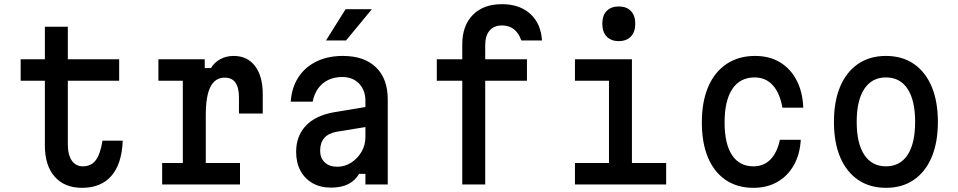

<svg xmlns="http://www.w3.org/2000/svg" viewBox="-20 -884 4590 920"><path d="M305 -756V-600H551V-497H305V-193Q305 -142 324 -114.5Q343 -87 377 -87Q417 -87 439 -116.5Q461 -146 471 -210H568Q564 -99 514 -41.5Q464 16 373 16Q289 16 242 -37.5Q195 -91 195 -187V-497H79V-600H195V-756Z M739 -600H961V-558H991Q1007 -585 1035.5 -600.5Q1064 -616 1100 -616Q1165 -616 1202 -567.5Q1239 -519 1239 -433V-340H1125V-417Q1125 -512 1057 -512Q1011 -512 988.5 -468Q966 -424 966 -333V-103H1130V0H757V-103H856V-497H739Z M1742 -373V-277L1595 -253Q1554 -246 1534 -223Q1514 -200 1514 -162Q1514 -127 1536 -106Q1558 -85 1596 -85Q1632 -85 1662.5 -104.5Q1693 -124 1712 -156Q1731 -188 1731 -228V-400Q1731 -452 1700.5 -483.5Q1670 -515 1620 -515Q1582 -515 1553 -501Q1524 -487 1505 -461Q1486 -435 1478 -397H1373Q1378 -465 1410 -514Q1442 -563 1496.5 -589.5Q1551 -616 1623 -616Q1725 -616 1781.5 -561.5Q1838 -507 1838 -407V0H1731V-51H1701Q1681 -18 1648 -1.5Q1615 15 1566 15Q1515 15 1477.5 -6.5Q1440 -28 1419.5 -66.5Q1399 -105 1399 -156Q1399 -233 1446 -282Q1493 -331 1580 -346ZM1542 -690 1636 -840H1762L1638 -690Z M2305 0H2195V-497H2073V-600H2195V-671Q2195 -761 2245.5 -812.5Q2296 -864 2385 -864Q2470 -864 2521 -817.5Q2572 -771 2577 -690H2478Q2466 -725 2443 -743.5Q2420 -762 2385 -762Q2347 -762 2326 -737.5Q2305 -713 2305 -668V-600H2505V-497H2305Z M2735 -600H3008V-103H3172V0H2735V-103H2898V-497H2735ZM2945 -687Q2908 -687 2887 -709Q2866 -731 2866 -770Q2866 -810 2887 -831.5Q2908 -853 2945 -853Q2982 -853 3003 -831.5Q3024 -810 3024 -770Q3024 -731 3003 -709Q2982 -687 2945 -687Z M3590 16Q3513 16 3457.5 -21.5Q3402 -59 3372.5 -129Q3343 -199 3343 -297Q3343 -397 3373.5 -468Q3404 -539 3461.5 -577.5Q3519 -616 3598 -616Q3667 -616 3717.5 -585.5Q3768 -555 3797 -499.5Q3826 -444 3829 -368H3729Q3717 -438 3683 -475.5Q3649 -513 3596 -513Q3526 -513 3489 -457.5Q3452 -402 3452 -297Q3452 -195 3487.5 -141Q3523 -87 3590 -87Q3640 -87 3672 -120Q3704 -153 3717 -214H3817Q3813 -144 3783.5 -92Q3754 -40 3704.5 -12Q3655 16 3590 16Z M4225 16Q4148 16 4092 -22Q4036 -60 4006 -130.5Q3976 -201 3976 -300Q3976 -399 4006 -469.5Q4036 -540 4092 -578Q4148 -616 4225 -616Q4303 -616 4358.5 -578Q4414 -540 4444 -469.5Q4474 -399 4474 -300Q4474 -201 4444 -130.5Q4414 -60 4358.5 -22Q4303 16 4225 16ZM4225 -87Q4293 -87 4329 -142Q4365 -197 4365 -300Q4365 -403 4329 -458Q4293 -513 4225 -513Q4158 -513 4121.5 -458Q4085 -403 4085 -300Q4085 -197 4121.5 -142Q4158 -87 4225 -87Z"/></svg>

Font: Martian Mono SemiCondensed
Style: Regular
Weight: 400
Width: 4
Designer: Roman Shamin
Foundry: Evil Martians
Version: Version 1.000